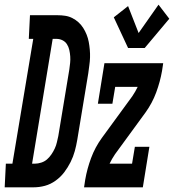

<svg xmlns="http://www.w3.org/2000/svg" viewBox="-81 -800 743 820"><path d="M-61 0 -56 -101H-28L61 -634H42L47 -735H165Q182 -735 198 -732.5Q214 -730 228.5 -722.5Q243 -715 254.5 -704.5Q266 -694 274.5 -680.5Q283 -667 289 -652Q295 -637 298 -621Q301 -605 302.5 -588Q304 -571 303.5 -554.5Q303 -538 300.5 -521Q298 -504 296 -487L249 -203Q245 -179 238.5 -155Q232 -131 220.5 -108Q209 -85 193.5 -64.5Q178 -44 156.5 -28.5Q135 -13 111 -6.5Q87 0 63 0ZM56 -101H68Q81 -101 95 -105.5Q109 -110 119.5 -119Q130 -128 138.5 -140.5Q147 -153 153 -166Q159 -179 162 -192.5Q165 -206 168 -219L215 -503Q217 -517 218.5 -531Q220 -545 219 -559Q218 -573 215 -586.5Q212 -600 205 -611Q198 -622 186 -628Q174 -634 160 -634H144ZM466 -595 405 -726 466 -774 511 -659 596 -780 642 -720 537 -595ZM278 0 283 -33Q291 -79 308 -125Q325 -171 354 -211L484 -389Q491 -399 496.5 -409Q502 -419 507 -429H411L399 -357H337L365 -530H616L611 -497Q603 -451 586 -405Q569 -359 540 -319L410 -141Q403 -131 397.5 -121Q392 -111 387 -101H483L495 -173H557L529 0Z"/></svg>

Font: Iosevka Curly Slab ExObl
Style: Bold
Weight: 700
Width: 7
Italic angle: -9°
Monospace: yes
Designer: Belleve Invis
Foundry: Belleve Invis
Version: Version 11.0.0; ttfautohint (v1.8.3)